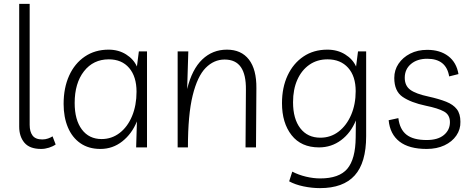

<svg xmlns="http://www.w3.org/2000/svg" viewBox="-20 -760 2431 990"><path d="M192 8Q133 8 106 -24Q79 -56 79 -107V-740H133V-116Q133 -81 148 -61Q163 -41 198 -41Q214 -41 228 -46Q242 -51 251 -57L267 -15Q253 -5 232.5 1.5Q212 8 192 8Z M738 -495V0H682L686 -134Q660 -70 610.5 -31Q561 8 498 8Q437 8 394.5 -21.5Q352 -51 330 -103.5Q308 -156 308 -224Q308 -307 336.5 -370Q365 -433 417.5 -468.5Q470 -504 540 -504Q591 -504 630 -479.5Q669 -455 686 -417L696 -495ZM541 -454Q461 -454 413 -392.5Q365 -331 365 -229Q365 -142 402 -92.5Q439 -43 504 -43Q556 -43 597 -74.5Q638 -106 661 -161.5Q684 -217 684 -287Q684 -365 646 -409.5Q608 -454 541 -454Z M896 0V-495H951L945 -301Q970 -403 1023 -453.5Q1076 -504 1150 -504Q1224 -504 1263.5 -453Q1303 -402 1302 -305L1300 0H1246L1248 -297Q1249 -375 1222 -414Q1195 -453 1138 -453Q1083 -453 1040.5 -410Q998 -367 973.5 -268Q949 -169 949 0Z M1630 210Q1588 210 1545 201Q1502 192 1471 175L1487 125Q1520 142 1558 151Q1596 160 1631 160Q1729 160 1771 110Q1813 60 1814 -51L1815 -139Q1789 -75 1739 -37.5Q1689 0 1625 0Q1533 0 1483.5 -63Q1434 -126 1434 -228Q1434 -309 1463 -371Q1492 -433 1544.5 -468.5Q1597 -504 1668 -504Q1720 -504 1759.5 -479.5Q1799 -455 1816 -417L1826 -495H1868V-58Q1868 79 1809 144.5Q1750 210 1630 210ZM1669 -454Q1615 -454 1575 -426Q1535 -398 1513 -348.5Q1491 -299 1491 -233Q1491 -147 1528.5 -98.5Q1566 -50 1632 -50Q1685 -50 1726 -81.5Q1767 -113 1790.5 -167.5Q1814 -222 1814 -290Q1814 -367 1775 -410.5Q1736 -454 1669 -454Z M2180 8Q2089 8 2040 -30Q1991 -68 1984 -140L2034 -151Q2041 -93 2076 -65.5Q2111 -38 2180 -38Q2238 -38 2269 -64Q2300 -90 2300 -130Q2300 -168 2269.5 -185Q2239 -202 2175 -215Q2099 -231 2056 -260.5Q2013 -290 2013 -358Q2013 -399 2035 -431.5Q2057 -464 2095 -483.5Q2133 -503 2183 -503Q2249 -503 2291.5 -470.5Q2334 -438 2344 -378L2296 -366Q2281 -457 2183 -457Q2131 -457 2099 -430Q2067 -403 2067 -359Q2067 -318 2095.5 -297Q2124 -276 2190 -262Q2244 -250 2280.5 -235.5Q2317 -221 2335.5 -197Q2354 -173 2354 -132Q2355 -93 2333 -61Q2311 -29 2271.5 -10.5Q2232 8 2180 8Z"/></svg>

Font: Livvic Light
Style: Regular
Weight: 300
Designer: Jacques Le Bailly, Baron von Fonthausen
Version: Version 1.001; ttfautohint (v1.8.2)